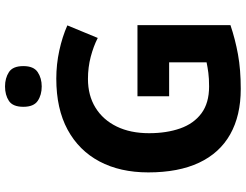

<svg xmlns="http://www.w3.org/2000/svg" viewBox="-127 -841 978 764"><g transform="rotate(-90 362.0 -459.0)"><path d="M361 -401H644V-31Q588 -12 527.5 -1Q467 10 390 10Q284 10 209.5 -32Q135 -74 96.5 -156Q58 -238 58 -358Q58 -470 101.5 -552Q145 -634 228 -679Q311 -724 431 -724Q488 -724 543 -712Q598 -700 643 -680L593 -559Q560 -576 518 -587Q476 -598 430 -598Q364 -598 315.5 -568Q267 -538 240.5 -483.5Q214 -429 214 -355Q214 -285 233 -231Q252 -177 293 -146.5Q334 -116 400 -116Q432 -116 454.5 -119Q477 -122 496 -126V-275H361ZM400 -928Q433 -928 457 -912.5Q481 -897 481 -855Q481 -814 457 -798Q433 -782 400 -782Q366 -782 342.5 -798Q319 -814 319 -855Q319 -897 342.5 -912.5Q366 -928 400 -928Z"/></g></svg>

Font: Noto Sans Cham
Style: Regular
Weight: 400
Designer: Monotype Design Team
Foundry: Monotype Imaging Inc.
Version: Version 2.002